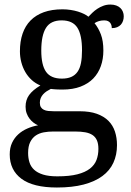

<svg xmlns="http://www.w3.org/2000/svg" viewBox="-20 -587 578 847"><path d="M525.9 -515.1Q525.9 -504.4 522.7 -494.9Q519.5 -485.4 513.2 -478.3Q506.8 -471.2 496.8 -467Q486.8 -462.9 473.1 -462.9Q473.1 -468.8 471.7 -474.6Q470.2 -480.5 466.6 -485.6Q462.9 -490.7 456.5 -493.9Q450.2 -497.1 439.9 -497.1Q427.2 -497.1 417 -494.1Q406.7 -491.2 397 -484.9Q414.1 -463.9 425 -435.3Q436 -406.7 436 -363.8Q436 -326.7 424.8 -295.2Q413.6 -263.7 391.4 -240.7Q369.1 -217.8 335.2 -204.8Q301.3 -191.9 255.9 -191.9Q250 -191.9 242.7 -192.1Q235.4 -192.4 228 -192.6Q220.7 -192.9 214.4 -193.6Q208 -194.3 204.1 -194.8Q194.3 -189.9 185.5 -184.1Q176.8 -178.2 170.2 -170.9Q163.6 -163.6 159.7 -154.3Q155.8 -145 155.8 -133.8Q155.8 -121.6 160.4 -114.3Q165 -106.9 173.3 -102.8Q181.6 -98.6 193.1 -97.4Q204.6 -96.2 217.8 -96.2H331.1Q376 -96.2 407.2 -85Q438.5 -73.7 458.3 -54Q478 -34.2 487.1 -6.6Q496.1 21 496.1 53.2Q496.1 96.2 480.2 130.9Q464.4 165.5 431.6 189.7Q398.9 213.9 348.9 227.1Q298.8 240.2 231 240.2Q126.5 240.2 74.7 201.7Q22.9 163.1 22.9 94.2Q22.9 64.9 33.2 43Q43.5 21 60.8 5.4Q78.1 -10.3 100.6 -20Q123 -29.8 147.9 -34.2Q137.7 -38.6 127.9 -45.9Q118.2 -53.2 110.4 -63.5Q102.5 -73.7 97.7 -86.9Q92.8 -100.1 92.8 -116.2Q92.8 -146 108.4 -167.7Q124 -189.5 158.2 -210Q136.7 -218.8 119.9 -234.1Q103 -249.5 91.6 -269.3Q80.1 -289.1 74 -312.5Q67.9 -335.9 67.9 -360.8Q67.9 -404.3 79.6 -438.5Q91.3 -472.7 114.7 -496.6Q138.2 -520.5 173.3 -533.2Q208.5 -545.9 255.9 -545.9Q273.9 -545.9 291.5 -543.2Q309.1 -540.5 324 -535.9Q338.9 -531.2 350.8 -525.4Q362.8 -519.5 370.1 -513.2Q377.4 -521 387.2 -530.5Q397 -540 409.2 -548.1Q421.4 -556.2 435.8 -561.5Q450.2 -566.9 466.8 -566.9Q481.9 -566.9 492.9 -562.7Q503.9 -558.6 511.2 -551.5Q518.6 -544.4 522.2 -534.9Q525.9 -525.4 525.9 -515.1ZM104 87.9Q104 109.9 109.9 128.9Q115.7 147.9 130.4 161.6Q145 175.3 169.9 183.1Q194.8 190.9 232.9 190.9Q286.6 190.9 321.5 181.9Q356.4 172.9 377 156.7Q397.5 140.6 405.8 118.4Q414.1 96.2 414.1 69.8Q414.1 46.9 407.5 32Q400.9 17.1 387.9 8.5Q375 0 356 -3.4Q336.9 -6.8 312 -6.8H213.9Q192.9 -6.8 173.1 -3.2Q153.3 0.5 137.9 10.7Q122.6 21 113.3 39.6Q104 58.1 104 87.9ZM162.1 -363.8Q162.1 -299.8 183.3 -270Q204.6 -240.2 252.9 -240.2Q277.3 -240.2 294.2 -247.6Q311 -254.9 321.8 -270Q332.5 -285.2 337.2 -308.8Q341.8 -332.5 341.8 -365.2Q341.8 -432.6 321.3 -464.8Q300.8 -497.1 252 -497.1Q203.6 -497.1 182.9 -464.1Q162.1 -431.2 162.1 -363.8Z"/></svg>

Font: Droid Serif
Style: Regular
Weight: 400
Version: Version 1.00 build 112